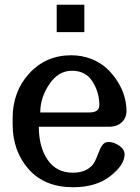

<svg xmlns="http://www.w3.org/2000/svg" viewBox="-20 -774 588 806"><path d="M334 -639H218V-754H334ZM143 -242Q143 -157 180 -103Q217 -49 286 -49Q322 -49 345 -62.5Q368 -76 377.5 -95Q387 -114 393.5 -132.5Q400 -151 409.5 -164.5Q419 -178 436 -178Q458 -178 480.5 -162.5Q503 -147 503 -126Q503 -82 443.5 -35Q384 12 287 12Q167 12 100 -64Q33 -140 33 -253V-277Q33 -390 103 -466Q173 -542 279 -542Q323 -542 362 -527Q401 -512 427.5 -487.5Q454 -463 473.5 -432Q493 -401 502 -369.5Q511 -338 511 -308Q511 -280 491.5 -261Q472 -242 437 -242ZM149 -302H356Q397 -302 397 -333Q397 -386 368.5 -431.5Q340 -477 282 -477Q225 -477 187 -420.5Q149 -364 149 -302Z"/></svg>

Font: Coupeur_Texte
Style: Regular
Weight: 400
Designer: Léa Rolland
Version: Version 1.000;PS 001.000;hotconv 1.0.88;makeotf.lib2.5.64775